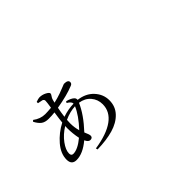

<svg xmlns="http://www.w3.org/2000/svg" viewBox="-34 -1043 1568 1568"><g transform="rotate(-45 750.0 -259.5)"><path d="M442.4 -250Q442.4 -203.1 455.1 -158.2Q538.1 -247.1 569.3 -321.3Q507.8 -318.4 444.3 -289.1Q442.4 -261.7 442.4 -250ZM285.2 -55.7Q336.9 -55.7 410.2 -116.2Q397.5 -176.8 397.5 -237.3Q397.5 -254.9 398.4 -263.7Q337.9 -226.6 299.8 -174.8Q261.7 -123 261.7 -83Q261.7 -55.7 285.2 -55.7ZM539.1 -388.7 546.9 -401.4Q593.8 -389.6 613.3 -369.1Q623 -358.4 621.1 -342.8Q704.1 -333 753.4 -279.8Q802.7 -226.6 802.7 -157.2Q802.7 -85.9 756.3 -37.1Q710 11.7 632.3 34.2Q554.7 56.6 450.2 58.6L446.3 43Q589.8 21.5 665.5 -33.2Q741.2 -87.9 741.2 -172.9Q741.2 -228.5 706.5 -269Q671.9 -309.6 612.3 -318.4Q571.3 -222.7 471.7 -116.2Q490.2 -75.2 490.2 -61.5Q490.2 -37.1 462.9 -37.1Q441.4 -37.1 425.8 -71.3Q341.8 -1 268.6 -1Q211.9 -1 211.9 -61.5Q211.9 -130.9 268.1 -195.8Q324.2 -260.7 401.4 -300.8Q403.3 -326.2 415 -404.3Q383.8 -400.4 344.7 -400.4Q305.7 -400.4 282.2 -417Q258.8 -433.6 237.3 -473.6L248 -484.4Q296.9 -447.3 352.5 -447.3Q377 -447.3 421.9 -451.2Q430.7 -508.8 430.7 -523.4Q430.7 -538.1 416 -543.9Q410.2 -545.9 373 -552.7V-567.4Q401.4 -578.1 415 -578.1Q446.3 -578.1 474.1 -563.5Q502 -548.8 502 -536.1Q502 -528.3 492.2 -515.1Q482.4 -502 478.5 -487.3L471.7 -460Q514.6 -469.7 553.2 -483.4Q591.8 -497.1 611.8 -505.9Q631.8 -514.6 635.7 -514.6Q681.6 -514.6 681.6 -488.3Q681.6 -469.7 661.1 -462.9Q585 -431.6 461.9 -411.1Q453.1 -368.2 447.3 -321.3Q513.7 -343.8 576.2 -344.7Q577.1 -367.2 539.1 -388.7Z"/></g></svg>

Font: Bpmf Zihi Serif Regular
Style: Regular
Weight: 400
Foundry: But Ko
Version: Version 1.320